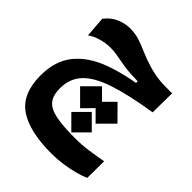

<svg xmlns="http://www.w3.org/2000/svg" viewBox="-209 -558 1004 1004"><g transform="rotate(45 293.0 -56.0)"><path d="M336.4 18.6 412.1 94.2 336.4 169.9 260.7 94.2ZM394 -114.3 474.6 -33.2 394 47.9 313 -33.2ZM279.3 -114.3 359.9 -33.2 279.3 47.9 198.2 -33.2ZM340.8 321.8Q176.3 321.8 94 264.9Q11.7 208 11.7 72.8Q11.7 -35.6 66.9 -103.3Q122.1 -170.9 222.4 -208Q322.8 -245.1 457 -261.7L458.5 -239.3L392.6 -243.2V-264.6Q367.2 -265.1 338.9 -266.4Q310.5 -267.6 268.1 -275.4Q236.3 -281.2 214.1 -284.9Q191.9 -288.6 168.9 -288.6Q134.8 -288.6 99.9 -278.8Q64.9 -269 39.1 -250.5L30.3 -364.3Q59.1 -401.9 96.4 -417.2Q133.8 -432.6 168 -432.6Q209 -432.6 241.7 -421.6Q274.4 -410.6 308.3 -395.5Q342.3 -380.4 387.2 -366.7Q418 -357.4 445.1 -353Q472.2 -348.6 500.7 -347.7Q529.3 -346.7 564.5 -347.2L563 -205.1Q408.7 -180.7 313.5 -148.9Q218.3 -117.2 174.6 -69.8Q130.9 -22.5 130.9 48.3Q130.9 99.6 152.8 127.7Q174.8 155.8 227.1 166.7Q279.3 177.7 370.1 177.7Q422.4 177.7 469.2 170.9Q516.1 164.1 564.5 155.3L563.5 279.3Q536.6 291 500.5 300.5Q464.4 310.1 423.3 315.9Q382.3 321.8 340.8 321.8Z"/></g></svg>

Font: Cascadia Code
Style: Regular
Weight: 400
Monospace: yes
Designer: Aaron Bell
Foundry: Saja Typeworks
Version: Version 2106.017